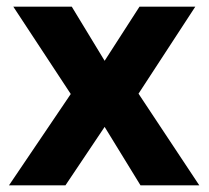

<svg xmlns="http://www.w3.org/2000/svg" viewBox="-20 -558 629 578"><path d="M20 -538H196L295 -375L400 -538H568L397 -276L580 0H403L295 -176L177 0H7L193 -275Z"/></svg>

Font: Montserrat SemiBold
Style: Regular
Weight: 600
Designer: Julieta Ulanovsky
Foundry: Julieta Ulanovsky
Version: Version 6.001